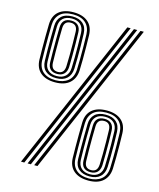

<svg xmlns="http://www.w3.org/2000/svg" viewBox="-119 -888 809 977"><g transform="rotate(15 285.0 -400.0)"><path d="M154 0 499.8 -800H517.2L171.2 0ZM84.5 0 430.5 -800H447.8L102 0ZM119.2 0 465.2 -800H482.5L136.5 0ZM440 4.5Q391 4.5 363.1 -19Q335.2 -42.5 334 -87Q333.5 -111.5 333.2 -144Q333 -176.5 333.2 -210.6Q333.5 -244.8 334 -273.2Q335.2 -317.8 363 -341.1Q390.8 -364.5 440 -364.5Q488.5 -364.5 516.1 -341.1Q543.8 -317.8 545.5 -273.2Q546.5 -245.2 546.8 -211.6Q547 -178 546.8 -145.2Q546.5 -112.5 545.5 -87Q543.8 -44.5 516.9 -20Q490 4.5 440 4.5ZM440 -6.5Q479.5 -6.5 504.5 -26.4Q529.5 -46.2 531.5 -87.8Q532.5 -112.5 532.8 -143.1Q533 -173.8 532.8 -206.9Q532.5 -240 531.5 -273Q530 -311.5 506.4 -332.5Q482.8 -353.5 440 -353.5Q395 -353.5 372 -331.9Q349 -310.2 348 -272.8Q347.5 -244.5 347.1 -211.5Q346.8 -178.5 347 -146.2Q347.2 -114 348 -87.5Q349.2 -48.2 373.1 -27.4Q397 -6.5 440 -6.5ZM440 -17.5Q404 -17.5 383.5 -35.5Q363 -53.5 362 -88Q361.5 -114.5 361.2 -145Q361 -175.5 361.2 -207.9Q361.5 -240.2 362.2 -272.8Q363 -305.5 382.8 -324Q402.5 -342.5 440 -342.5Q475.8 -342.5 495.9 -324.5Q516 -306.5 517.2 -272.5Q518.5 -238.2 518.8 -206.4Q519 -174.5 518.8 -145Q518.5 -115.5 517.5 -88.2Q516 -54.2 495.9 -35.9Q475.8 -17.5 440 -17.5ZM440 -28.5Q469 -28.5 485.5 -44Q502 -59.5 503.2 -88.2Q504.2 -117 504.6 -145.5Q505 -174 504.8 -205.2Q504.5 -236.5 503.2 -272.5Q502.2 -301 485.8 -316.2Q469.2 -331.5 440 -331.5Q410.2 -331.5 393.6 -316.4Q377 -301.2 376.2 -272.5Q375.5 -239.2 375.2 -208.4Q375 -177.5 375.2 -147.6Q375.5 -117.8 376.2 -87.8Q377.2 -59.2 393.9 -43.9Q410.5 -28.5 440 -28.5ZM440 -39.5Q391.5 -39.5 390.2 -88.5Q389.5 -114.5 389.2 -145.6Q389 -176.8 389.4 -209.4Q389.8 -242 390.2 -272Q391.5 -320.5 440 -320.5Q462.5 -320.5 475.5 -307.9Q488.5 -295.2 489.2 -271Q490.2 -245 490.5 -212.5Q490.8 -180 490.6 -147.5Q490.5 -115 489.5 -89.2Q488.2 -65.2 475.2 -52.4Q462.2 -39.5 440 -39.5ZM440 -50.5Q473.5 -50.5 475.2 -89.8Q476.5 -115 476.6 -146.2Q476.8 -177.5 476.5 -210.1Q476.2 -242.8 475.2 -271.2Q474 -309.5 440 -309.5Q405.2 -309.5 404.2 -271.8Q403.5 -243 403.2 -210.9Q403 -178.8 403.2 -147.2Q403.5 -115.8 404.2 -89.2Q405.5 -50.5 440 -50.5ZM147 -434.5Q97.8 -434.5 70 -458Q42.2 -481.5 40.8 -526Q40.2 -550.5 40 -583Q39.8 -615.5 40 -649.6Q40.2 -683.8 41 -712.2Q42.2 -756.8 70 -780.1Q97.8 -803.5 147 -803.5Q195.5 -803.5 223.1 -780.1Q250.8 -756.8 252.5 -712.2Q253.2 -684.2 253.6 -650.6Q254 -617 253.8 -584.2Q253.5 -551.5 252.5 -526Q250.8 -483.5 223.9 -459Q197 -434.5 147 -434.5ZM147 -445.5Q186.5 -445.5 211.5 -465.4Q236.5 -485.2 238.5 -526.8Q239.5 -551.5 239.8 -582.1Q240 -612.8 239.8 -646Q239.5 -679.2 238.5 -712Q237 -750.5 213.4 -771.5Q189.8 -792.5 147 -792.5Q102 -792.5 79 -770.9Q56 -749.2 55 -711.8Q54.5 -683.5 54.1 -650.5Q53.8 -617.5 54 -585.2Q54.2 -553 55 -526.5Q56.2 -487.2 80.1 -466.4Q104 -445.5 147 -445.5ZM147 -456.5Q111 -456.5 90.5 -474.5Q70 -492.5 69 -527Q68.2 -553.5 68 -584Q67.8 -614.5 68 -646.9Q68.2 -679.2 69 -711.8Q69.8 -744.5 89.6 -763Q109.5 -781.5 147 -781.5Q182.8 -781.5 202.9 -763.5Q223 -745.5 224.2 -711.5Q225.5 -677.2 225.8 -645.4Q226 -613.5 225.8 -584Q225.5 -554.5 224.5 -527.2Q222.8 -493.2 202.8 -474.9Q182.8 -456.5 147 -456.5ZM147 -467.5Q176 -467.5 192.5 -483Q209 -498.5 210.2 -527.2Q211.2 -556 211.6 -584.6Q212 -613.2 211.6 -644.4Q211.2 -675.5 210.2 -711.5Q209.2 -740 192.8 -755.2Q176.2 -770.5 147 -770.5Q117.2 -770.5 100.6 -755.4Q84 -740.2 83.2 -711.5Q82.5 -678.2 82.2 -647.4Q82 -616.5 82.2 -586.6Q82.5 -556.8 83.2 -526.8Q84 -498.2 100.6 -482.9Q117.2 -467.5 147 -467.5ZM147 -478.5Q98.5 -478.5 97 -527.5Q96.5 -553.5 96.2 -584.6Q96 -615.8 96.2 -648.4Q96.5 -681 97.2 -711Q98.5 -759.5 147 -759.5Q169.5 -759.5 182.5 -746.9Q195.5 -734.2 196.2 -710Q197.2 -684 197.5 -651.5Q197.8 -619 197.6 -586.5Q197.5 -554 196.5 -528.2Q195.2 -504.2 182.2 -491.4Q169.2 -478.5 147 -478.5ZM147 -489.5Q180.5 -489.5 182.2 -528.8Q183.2 -554 183.5 -585.2Q183.8 -616.5 183.5 -649.1Q183.2 -681.8 182.2 -710.2Q181 -748.5 147 -748.5Q112.2 -748.5 111.2 -710.8Q110.5 -682 110.1 -649.9Q109.8 -617.8 110.1 -586.2Q110.5 -554.8 111 -528.2Q112.5 -489.5 147 -489.5Z"/></g></svg>

Font: Big Shoulders Inline Text Thin SemiBold
Style: Regular
Weight: 600
Version: Version 2.002